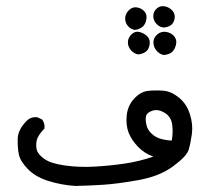

<svg xmlns="http://www.w3.org/2000/svg" viewBox="-20 -456 656 635"><path d="M229 159Q183 156 140 142.5Q97 129 72 103Q47 77 42.5 55.5Q38 34 38.5 4Q39 -26 66 -54Q81 -71 104 -68L119 -61Q129 -49 127 -31Q105 -8 101.5 8Q98 24 101.5 39Q105 54 126.5 69.5Q148 85 196 91.5Q244 98 294.5 95Q345 92 392.5 85Q440 78 487 62Q457 51 436 29Q415 7 405.5 -17Q396 -41 399 -73.5Q402 -106 423.5 -129.5Q445 -153 470 -155.5Q495 -158 520.5 -156Q546 -154 571.5 -133.5Q597 -113 608 -78.5Q619 -44 614.5 -12Q610 20 603.5 40.5Q597 61 552.5 94Q508 127 438.5 139.5Q369 152 322 155Q275 158 229 159ZM548 9Q553 -18 549.5 -44Q546 -70 524.5 -83Q503 -96 484.5 -90Q466 -84 463 -72Q460 -60 465 -40.5Q470 -21 490 -7Q510 7 548 9ZM437 -276Q424 -278 413.5 -289.5Q403 -301 403 -316Q403 -331 415 -342.5Q427 -354 442 -350Q457 -346 467 -336Q477 -326 475 -310Q473 -294 463.5 -286Q454 -278 437 -276ZM522 -274Q509 -276 498.5 -287.5Q488 -299 487.5 -315Q487 -331 500 -342Q513 -353 529.5 -350.5Q546 -348 556 -336Q566 -324 562 -308Q558 -292 549 -284Q540 -276 522 -274ZM426 -357Q413 -359 403.5 -369.5Q394 -380 394 -395Q394 -410 406 -422Q418 -434 433 -431.5Q448 -429 457.5 -418.5Q467 -408 464 -391.5Q461 -375 451 -367Q441 -359 426 -357ZM521 -365Q508 -366 497.5 -377Q487 -388 487 -403Q487 -418 498.5 -428Q510 -438 525 -435Q540 -432 550 -421Q560 -410 557.5 -395Q555 -380 545.5 -373Q536 -366 521 -365Z"/></svg>

Font: NaniFont Regular
Style: Regular
Weight: 400
Designer: Nanigashitei
Version: Version 1.036